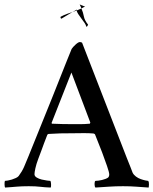

<svg xmlns="http://www.w3.org/2000/svg" viewBox="-34 -840 689 863"><path d="M287 -514 198 -288Q198 -287 198 -286Q200 -284 200 -284Q218 -283 244.5 -282.5Q271 -282 288 -282Q311 -282 328.5 -282Q346 -282 369 -284Q371 -284 371 -287Q372 -288 372 -289ZM95 -3Q78 -3 65.5 -2.5Q53 -2 41 -1Q29 0 17 1Q5 2 -11 3Q-13 1 -13.5 -10Q-14 -21 -12 -27Q-8 -27 1 -28.5Q10 -30 19.5 -33Q29 -36 37.5 -40Q46 -44 50 -49Q65 -69 74 -89.5Q83 -110 93 -135Q134 -236 171 -328Q187 -367 203.5 -408.5Q220 -450 235.5 -489Q251 -528 264.5 -562Q278 -596 288 -620Q293 -628 305.5 -639.5Q318 -651 325 -651Q329 -651 331 -650Q333 -649 335 -648L536 -130Q547 -104 553 -87.5Q559 -71 562 -64Q567 -54 577 -46.5Q587 -39 598.5 -35Q610 -31 619.5 -29Q629 -27 632 -27Q636 -22 635.5 -10.5Q635 1 634 3Q604 1 577.5 -1Q551 -3 519 -3Q485 -3 456 -1Q427 1 395 3Q391 -1 391 -13Q391 -25 395 -27Q400 -27 408 -28Q416 -29 424.5 -31Q433 -33 440.5 -36Q448 -39 452 -42Q457 -47 457 -56Q457 -65 447 -94Q437 -123 425 -155Q411 -192 393 -236Q392 -237 391 -238Q387 -240 386 -240Q365 -242 336.5 -241.5Q308 -241 290 -241Q259 -241 237.5 -240.5Q216 -240 185 -238Q183 -238 181.5 -236.5Q180 -235 179 -235Q171 -215 164 -196Q158 -179 151 -160.5Q144 -142 138 -126Q129 -102 125 -83.5Q121 -65 121 -57Q121 -48 131 -42Q141 -36 153.5 -33Q166 -30 177.5 -28.5Q189 -27 192 -27Q195 -24 195.5 -12.5Q196 -1 194 3Q166 2 146.5 -0.5Q127 -3 95 -3ZM349 -809Q348 -810 343 -808Q340 -806 332 -802Q340 -783 343 -766Q346 -749 362 -729Q361 -726 358.5 -722.5Q356 -719 353 -721Q353 -727 346.5 -736.5Q340 -746 332 -756.5Q324 -767 317.5 -777Q311 -787 311 -793Q306 -791 301.5 -789.5Q297 -788 292 -786Q279 -778 264.5 -769.5Q250 -761 242 -756Q240 -756 238.5 -759.5Q237 -763 239 -765Q254 -773 267 -777.5Q280 -782 292 -786Q301 -791 307 -794.5Q313 -798 312 -797Q311 -796 311 -793L332 -802Q330 -807 328.5 -811Q327 -815 324 -820Q329 -818 339 -814Q349 -810 349 -809Z"/></svg>

Font: Vermiglione Medium
Style: Regular
Weight: 500
Version: Version 1.000